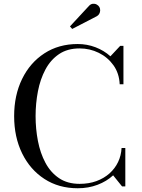

<svg xmlns="http://www.w3.org/2000/svg" viewBox="-20 -995 756 1025"><path d="M395 10Q293.5 10 217 -39.8Q140.5 -89.5 98 -176.5Q55.5 -263.5 55.5 -375Q55.5 -486.5 98 -573.5Q140.5 -660.5 217 -710.2Q293.5 -760 395 -760Q444.5 -760 489.8 -742.8Q535 -725.5 569.5 -694.5L621.5 -750H639V-545H619Q616.5 -603.5 585.8 -646.5Q555 -689.5 507.2 -713Q459.5 -736.5 405 -736.5Q340 -736.5 295 -706Q250 -675.5 222.5 -624Q195 -572.5 182.5 -507.8Q170 -443 170 -375Q170 -307 182.5 -242.2Q195 -177.5 222.5 -126Q250 -74.5 295 -44Q340 -13.5 405 -13.5Q454.5 -13.5 494.8 -28.2Q535 -43 564.5 -69.2Q594 -95.5 610.5 -130.2Q627 -165 629 -205H649V0H631.5L584 -59Q549.5 -27 500.8 -8.5Q452 10 395 10ZM365.5 -840.5 353.5 -854 454.5 -963Q464 -973.5 475.2 -974.8Q486.5 -976 496 -971Q505.5 -966 510.5 -957.5Q515 -949.5 514.8 -939.5Q514.5 -929.5 509.8 -921.2Q505 -913 497 -908.5Z"/></svg>

Font: Bodoni Moda 11pt
Style: Regular
Weight: 400
Version: Version 2.004